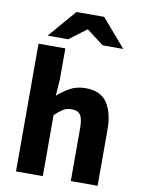

<svg xmlns="http://www.w3.org/2000/svg" viewBox="-97 -971 766 1037"><g transform="rotate(10 285.5 -452.5)"><path d="M64.7 0V-700.6H211.7V-529.4L205.1 -439.6Q233.4 -465.4 270.5 -486.7Q307.6 -508.1 358.3 -508.1Q439.7 -508.1 475.9 -454.6Q512.2 -401 512.2 -308V0H365.2V-289.2Q365.2 -342.8 350.5 -362.9Q335.9 -382.9 303.5 -382.9Q275.8 -382.9 256.1 -370.4Q236.4 -358 211.7 -334.7V0ZM105.3 -751.8 237 -904.7H388.9L520.6 -751.8H407.5L315 -822H311L218.4 -751.8Z"/></g></svg>

Font: Source Sans 3 VF
Style: Regular
Weight: 200
Designer: Paul D. Hunt
Foundry: Adobe
Version: Version 3.046;hotconv 1.0.118;makeotfexe 2.5.65603